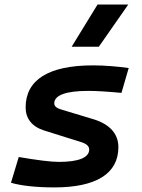

<svg xmlns="http://www.w3.org/2000/svg" viewBox="-20 -815 626 845"><path d="M219.2 9.8C404.3 9.8 501 -51.3 501 -167.5C501 -226.1 462.9 -268.6 390.6 -290.5L248 -333.5C229.5 -338.9 218.8 -347.7 218.8 -359.9C218.8 -396 270 -415 368.2 -415C406.7 -415 457.5 -411.6 514.6 -406.2L546.4 -515.6C493.2 -522.9 439 -527.3 389.2 -527.3C194.3 -527.3 92.8 -463.9 92.8 -342.3C92.8 -294.4 119.6 -258.3 172.9 -241.2L338.9 -189C360.4 -182.1 372.6 -171.4 372.6 -157.2C372.6 -121.6 326.7 -102.5 239.3 -102.5C203.1 -102.5 142.1 -110.4 62.5 -124L28.3 -10.7C73.2 2.4 139.2 9.8 219.2 9.8ZM295.4 -609.4H415L544.4 -794.9H409.2Z"/></svg>

Font: Cascadia Mono SemiBold
Style: Italic
Weight: 600
Italic angle: -10°
Monospace: yes
Designer: Aaron Bell
Foundry: Saja Typeworks
Version: Version 2404.023